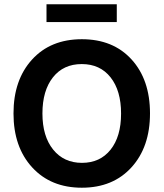

<svg xmlns="http://www.w3.org/2000/svg" viewBox="-20 -869 763 896"><path d="M525 -766H197V-849H525ZM361.5 -570Q276 -570 227 -508Q178 -446 178 -339.5Q178 -233 228 -171Q278 -109 362.5 -109Q447 -109 496 -170.5Q545 -232 545 -339Q545 -446 496 -508Q447 -570 361.5 -570ZM362 -686Q508 -686 594 -591.5Q680 -497 680 -340Q680 -183 593.5 -88Q507 7 362 7Q217 7 130 -88Q43 -183 43 -339.5Q43 -496 129.5 -591Q216 -686 362 -686Z"/></svg>

Font: Hind Colombo SemiBold
Style: Regular
Weight: 600
Designer: Jyotish Sonowal, Aditi Pimprikar
Foundry: Indian Type Foundry
Version: Version 1.000;PS 1.0;hotconv 1.0.86;makeotf.lib2.5.63406; tt